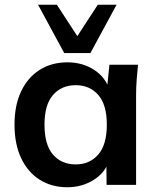

<svg xmlns="http://www.w3.org/2000/svg" viewBox="-20 -777 660 807"><path d="M263 10Q197 10 147 -21.5Q97 -53 69 -112Q41 -171 41 -253Q41 -335 69 -393.5Q97 -452 147 -483.5Q197 -515 263 -515Q327 -515 375.5 -483.5Q424 -452 440 -399H429L440 -505H560Q557 -474 554.5 -442Q552 -410 552 -379V0H428L427 -104H439Q423 -52 374 -21Q325 10 263 10ZM298 -86Q357 -86 393 -127.5Q429 -169 429 -253Q429 -337 393 -378Q357 -419 298 -419Q239 -419 203 -378Q167 -337 167 -253Q167 -169 202.5 -127.5Q238 -86 298 -86ZM250 -554 140 -757H219L305 -625L391 -757H470L360 -554Z"/></svg>

Font: Mulish ExtraLight
Style: Regular
Weight: 200
Designer: Vernon Adams
Foundry: Vernon Adams
Version: Version 3.603